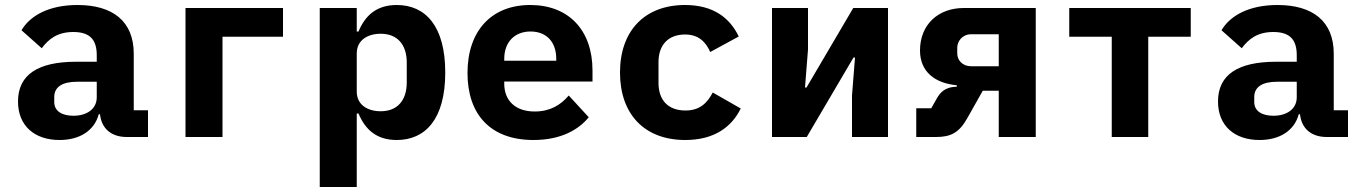

<svg xmlns="http://www.w3.org/2000/svg" viewBox="-20 -548 5440 768"><path d="M572 0V-107H515V-333C515 -463 431 -528 290 -528C175 -528 100 -485 66 -427L147 -355C175 -393 211 -420 273 -420C341 -420 367 -388 367 -327V-301H284C133 -301 52 -250 52 -142C52 -45 118 12 218 12C297 12 357 -24 375 -91H380C386 -33 426 0 487 0ZM274 -85C227 -85 197 -104 197 -140V-160C197 -200 229 -221 288 -221H367V-159C367 -111 326 -85 274 -85Z M722 0H870V-401H1112V-516H722Z M1259 200H1407V-94H1414C1440 -32 1484 12 1567 12C1681 12 1761 -71 1761 -258C1761 -445 1681 -528 1567 -528C1484 -528 1440 -484 1414 -422H1407V-516H1259ZM1503 -103C1451 -103 1407 -128 1407 -182V-334C1407 -388 1451 -413 1503 -413C1569 -413 1607 -370 1607 -298V-218C1607 -146 1569 -103 1503 -103Z M2114 12C2225 12 2295 -30 2335 -79L2255 -166C2223 -128 2180 -102 2119 -102C2040 -102 1997 -147 1997 -213V-222H2350V-266C2350 -427 2255 -528 2101 -528C1946 -528 1850 -425 1850 -256C1850 -91 1941 12 2114 12ZM2102 -422C2166 -422 2205 -380 2205 -313V-305H1997V-313C1997 -379 2038 -422 2102 -422Z M2721 12C2836 12 2906 -39 2943 -114L2831 -178C2809 -136 2779 -106 2722 -106C2652 -106 2614 -148 2614 -216V-300C2614 -368 2653 -410 2720 -410C2775 -410 2803 -380 2821 -340L2935 -402C2899 -477 2833 -528 2720 -528C2559 -528 2460 -425 2460 -258C2460 -91 2558 12 2721 12Z M3068 0H3207L3394 -318H3400L3388 -166V0H3532V-516H3393L3206 -198H3200L3212 -350V-516H3068Z M3645 0H3724C3784 0 3817 -18 3849 -75L3911 -185H3975V0H4123V-516H3835C3733 -516 3660 -450 3660 -346C3660 -260 3721 -215 3807 -207V-201C3773 -201 3747 -188 3730 -159L3705 -115H3645ZM3975 -283H3865C3829 -283 3809 -308 3809 -334V-357C3809 -383 3829 -411 3865 -411H3975Z M4427 0H4573V-401H4743V-516H4257V-401H4427Z M5372 0V-107H5315V-333C5315 -463 5231 -528 5090 -528C4975 -528 4900 -485 4866 -427L4947 -355C4975 -393 5011 -420 5073 -420C5141 -420 5167 -388 5167 -327V-301H5084C4933 -301 4852 -250 4852 -142C4852 -45 4918 12 5018 12C5097 12 5157 -24 5175 -91H5180C5186 -33 5226 0 5287 0ZM5074 -85C5027 -85 4997 -104 4997 -140V-160C4997 -200 5029 -221 5088 -221H5167V-159C5167 -111 5126 -85 5074 -85Z"/></svg>

Font: IBM Plex Mono
Style: Bold
Weight: 700
Monospace: yes
Designer: Mike Abbink, Paul van der Laan, Pieter van Rosmalen
Foundry: Bold Monday
Version: Version 2.004